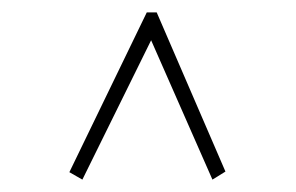

<svg xmlns="http://www.w3.org/2000/svg" viewBox="-20 -643 478 310"><path d="M113 -353 92 -365 217 -623H233L344 -366L323 -353L224 -578Z"/></svg>

Font: Inconsolata SemiCondensed ExtraLight
Style: Regular
Weight: 200
Width: 4
Monospace: yes
Designer: Raph Levien, Cyreal, Brenton Simpson
Foundry: Raph Levien, Cyreal, Google
Version: Version 3.100; ttfautohint (v1.8.4.7-5d5b)